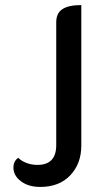

<svg xmlns="http://www.w3.org/2000/svg" viewBox="-20 -529 406 758"><path d="M33 133Q33 107 52 94Q65 107 85 114.5Q105 122 128 122Q202 122 202 44V-441Q202 -477 226.5 -493Q251 -509 301 -509V46Q301 117 257.5 163Q214 209 139 209Q92 209 62.5 186.5Q33 164 33 133Z"/></svg>

Font: K2D Medium
Style: Regular
Weight: 500
Designer: Katatrad Aksorn Co.,Ltd.
Foundry: Cadson Demak Co.,Ltd.
Version: Version 1.000; ttfautohint (v1.6)